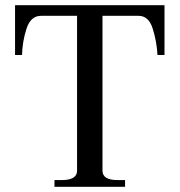

<svg xmlns="http://www.w3.org/2000/svg" viewBox="-20 -720 692 740"><path d="M190 -26H218Q277 -26 277 -62V-659H138Q98 -659 82 -609Q66 -559 65 -508H38V-700H614V-508H587Q584 -561 568.5 -610Q553 -659 514 -659H375V-62Q375 -26 433 -26H462V0H190Z"/></svg>

Font: TavirajRegular
Style: Regular
Weight: 400
Designer: Katatrad Team
Foundry: CadsonDemak
Version: Version 1.000